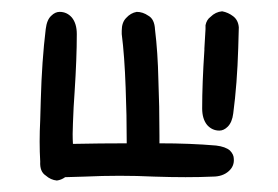

<svg xmlns="http://www.w3.org/2000/svg" viewBox="-20 -308 489 338"><path d="M360.4 -51.8Q315.4 -55.7 260.7 -55.7V-69.3Q260.7 -122.1 258.8 -168Q257.8 -215.8 252.9 -255.9Q252 -274.4 241.2 -280.3Q231.4 -287.1 220.7 -287.1Q210 -285.2 202.1 -276.4Q194.3 -268.6 194.3 -253.9V-248Q199.2 -210 201.2 -153.3Q203.1 -106.4 203.1 -55.7Q157.2 -55.7 108.4 -54.7Q107.4 -71.3 108.4 -90.8Q109.4 -120.1 111.3 -145.5Q115.2 -205.1 115.2 -248Q115.2 -266.6 106.4 -277.3Q97.7 -287.1 85 -287.1Q77.1 -287.1 70.3 -280.3Q62.5 -273.4 60.5 -256.8Q53.7 -201.2 51.8 -131.8L50.8 -96.7Q48.8 -57.6 50.8 -23.4Q49.8 -5.9 60.5 1Q69.3 8.8 80.1 9.8Q87.9 8.8 94.7 3.9L128.9 2.9Q191.4 0 251 2.9Q310.5 4.9 354.5 2.9Q372.1 2.9 382.8 -6.8Q392.6 -15.6 391.6 -28.3Q391.6 -36.1 384.8 -43Q377 -49.8 360.4 -51.8ZM390.6 -279.3Q381.8 -286.1 371.1 -288.1Q359.4 -287.1 350.6 -278.3Q343.8 -273.4 341.8 -263.7V-256.8L339.8 -222.7V-219.7Q335.9 -161.1 335.9 -117.2Q335.9 -98.6 344.7 -87.9Q353.5 -78.1 366.2 -78.1Q374 -78.1 380.9 -85Q388.7 -92.8 390.6 -108.4Q397.5 -160.2 399.4 -223.6L400.4 -259.8Q399.4 -272.5 390.6 -279.3Z"/></svg>

Font: Hi Melody Cyrillic
Style: Regular
Weight: 400
Version: Version 0.90 April 10, 2018